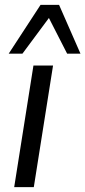

<svg xmlns="http://www.w3.org/2000/svg" viewBox="-20 -773 352 793"><path d="M38.6 0 118.1 -502.3H199.1L119.6 0ZM15.9 -551.3 147.4 -752.8H224L312.4 -551.3H257.3L182 -698.7L72.6 -551.3Z"/></svg>

Font: Mulish ExtraLight
Style: Italic
Weight: 200
Italic angle: -9°
Designer: Vernon Adams
Foundry: Vernon Adams
Version: Version 3.603